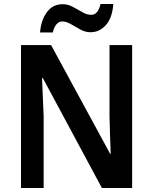

<svg xmlns="http://www.w3.org/2000/svg" viewBox="-20 -990 765 959"><path d="M640 -51H489L194 -600H190Q192 -550 194 -503.5Q196 -457 198 -411V-51H85V-765H235L530 -222H533Q531 -269 529.5 -315.5Q528 -362 527 -406V-765H640ZM180 -828Q185 -890 214.5 -929.5Q244 -969 293 -969Q320 -969 344.5 -955.5Q369 -942 391.5 -929Q414 -916 436 -916Q470 -916 482 -970H546Q541 -901 509 -865Q477 -829 432 -829Q406 -829 381.5 -842.5Q357 -856 334 -869.5Q311 -883 290 -883Q275 -883 262 -868.5Q249 -854 244 -828Z"/></svg>

Font: Noto Sans Tamil UI SemiCondensed SemiBold
Style: Regular
Weight: 600
Width: 4
Designer: Jelle Bosma - Monotype Design Team
Foundry: Monotype Imaging Inc.
Version: Version 2.004; ttfautohint (v1.8.4.7-5d5b)